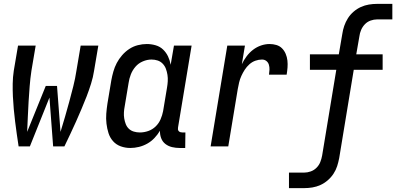

<svg xmlns="http://www.w3.org/2000/svg" viewBox="-20 -755 2043 990"><path d="M76 0Q71 -32 66.5 -64Q62 -96 58 -128Q54 -160 51 -192.5Q48 -225 46.5 -257.5Q45 -290 45.5 -323.5Q46 -357 51 -390L73 -520H164L142 -390Q136 -350 133 -310.5Q130 -271 127.5 -232Q125 -193 123.5 -153.5Q122 -114 120 -75L216 -312H274L292 -75Q304 -114 315.5 -153.5Q327 -193 337.5 -232Q348 -271 358 -310.5Q368 -350 374 -390L396 -520H487L465 -390Q460 -357 449.5 -323.5Q439 -290 426.5 -257.5Q414 -225 400 -192.5Q386 -160 372 -128Q358 -96 342.5 -64Q327 -32 312 0H254L235 -252L134 0Z M652 8Q626 8 602.5 -0.5Q579 -9 563 -27Q547 -45 539.5 -68.5Q532 -92 529 -117.5Q526 -143 528 -169Q530 -195 534 -221L554 -341Q558 -363 564.5 -386Q571 -409 582 -430Q593 -451 609.5 -470Q626 -489 646.5 -502.5Q667 -516 690.5 -522Q714 -528 737 -528Q760 -528 782.5 -521.5Q805 -515 821 -499.5Q837 -484 846.5 -464Q856 -444 860 -421L877 -520H968L898 -98Q897 -93 897.5 -88Q898 -83 901.5 -79Q905 -75 910 -73.5Q915 -72 920 -72H936L935 8H906Q886 8 867 3.5Q848 -1 833 -12.5Q818 -24 811 -42.5Q804 -61 805 -81Q793 -61 776.5 -43.5Q760 -26 739.5 -14.5Q719 -3 696.5 2.5Q674 8 652 8ZM701 -72Q723 -72 744.5 -79.5Q766 -87 782.5 -103Q799 -119 808 -140Q817 -161 821 -182L841 -302Q844 -319 845 -336Q846 -353 843.5 -369Q841 -385 835.5 -400Q830 -415 819 -426.5Q808 -438 793 -443Q778 -448 761 -448Q739 -448 716.5 -438.5Q694 -429 678.5 -411Q663 -393 654.5 -371Q646 -349 643 -327L623 -207Q620 -192 619 -176Q618 -160 620.5 -144.5Q623 -129 628.5 -115Q634 -101 644.5 -91Q655 -81 670 -76.5Q685 -72 701 -72Z M1066 0 1152 -520H1243L1227 -424Q1237 -445 1251.5 -464.5Q1266 -484 1285 -498.5Q1304 -513 1326 -520.5Q1348 -528 1370 -528Q1388 -528 1405 -523Q1422 -518 1434 -506Q1446 -494 1453 -477.5Q1460 -461 1462 -443Q1464 -425 1462.5 -406.5Q1461 -388 1458 -370H1367Q1369 -383 1369.5 -396Q1370 -409 1366.5 -421Q1363 -433 1353.5 -440.5Q1344 -448 1331 -448Q1314 -448 1297 -442Q1280 -436 1266 -423.5Q1252 -411 1242 -395.5Q1232 -380 1224.5 -363.5Q1217 -347 1213 -330Q1209 -313 1206 -296L1157 0Z M1470 215V135H1548Q1565 135 1582 129Q1599 123 1612 110Q1625 97 1631.5 80.5Q1638 64 1641 47L1714 -395H1578V-475H1727L1745 -580Q1748 -601 1755 -621.5Q1762 -642 1774 -661Q1786 -680 1803.5 -695Q1821 -710 1841 -719Q1861 -728 1882 -731.5Q1903 -735 1924 -735H2003V-655H1925Q1908 -655 1891 -649Q1874 -643 1861.5 -630Q1849 -617 1842 -600.5Q1835 -584 1833 -567L1817 -475H1953V-395H1804L1729 60Q1725 81 1718.5 101.5Q1712 122 1699.5 141Q1687 160 1669.5 175Q1652 190 1632 199Q1612 208 1591 211.5Q1570 215 1549 215Z"/></svg>

Font: Iosevka Curly Medium
Style: Italic
Weight: 500
Italic angle: -9°
Monospace: yes
Designer: Belleve Invis
Foundry: Belleve Invis
Version: Version 22.1.2; ttfautohint (v1.8.4)